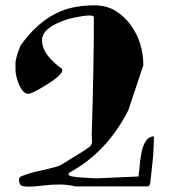

<svg xmlns="http://www.w3.org/2000/svg" viewBox="-20 -697 642 718"><path d="M262 0Q234 -7 201 -7Q168 -7 139 -3Q110 1 87.5 1Q65 1 58 -4.5Q51 -10 51 -28Q51 -35 68 -41Q86 -48 110 -54L162 -66Q188 -72 198 -76Q209 -80 221 -88L248 -105Q313 -144 318.5 -151.5Q324 -159 324 -167L323 -192Q331 -444 331 -629Q331 -637 326 -638Q321 -639 309 -639Q297 -639 267 -633Q237 -628 208 -616Q137 -588 137 -546Q137 -504 186 -460Q199 -448 212 -440L213 -434Q212 -416 154 -380Q99 -346 86.5 -346Q74 -346 64.5 -358Q55 -370 49 -386Q38 -416 38 -436V-466L42 -484Q47 -503 57 -527Q140 -643 248 -668Q287 -677 333 -677Q379 -677 413 -656Q447 -634 470 -602Q516 -537 516 -453L460 -285Q380 -127 237 -50V-44Q237 -36 287 -33Q337 -30 339 -30L498 -37Q500 -50 502 -75Q504 -100 509 -125Q521 -187 556 -187L553 -118L550 -87Q548 -68 546 -50Q544 -32 542.5 -19Q541 -6 540 -6L535 0Z"/></svg>

Font: Miltonian Tattoo
Style: Regular
Weight: 400
Designer: Pablo Impallari
Foundry: Pablo Impallari
Version: Version 1.008